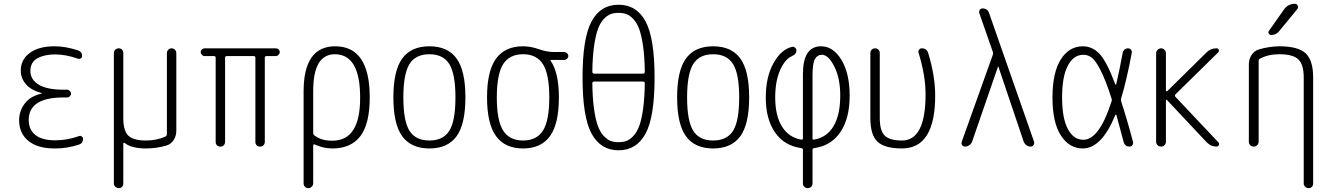

<svg xmlns="http://www.w3.org/2000/svg" viewBox="-20 -775 7040 1015"><path d="M200.2 -280.3Q201.2 -280.3 201.2 -281.2Q201.2 -283.2 199.2 -283.2Q144.5 -297.9 117.2 -329.6Q89.8 -361.3 89.8 -402.3Q89.8 -460 137.2 -495.1Q184.6 -530.3 268.6 -530.3Q326.2 -530.3 391.6 -508.8Q414.1 -502 414.1 -478.5Q414.1 -470.7 407.2 -466.3Q400.4 -461.9 391.6 -464.8Q328.1 -487.3 271.5 -487.3Q214.8 -487.3 177.7 -466.8Q140.6 -446.3 140.6 -399.4Q140.6 -354.5 184.6 -327.6Q228.5 -300.8 315.4 -300.8H335Q342.8 -300.8 349.1 -294.4Q355.5 -288.1 355.5 -280.3Q355.5 -272.5 349.1 -266.1Q342.8 -259.8 335 -259.8H315.4Q132.8 -259.8 131.8 -141.6Q131.8 -88.9 167.5 -61Q203.1 -33.2 271.5 -33.2Q335.9 -33.2 398.4 -55.7Q405.3 -58.6 412.1 -53.7Q418.9 -48.8 418.9 -41Q418.9 -17.6 397.5 -10.7Q334 10.7 268.6 9.8Q178.7 9.8 129.9 -30.3Q81.1 -70.3 81.1 -139.6Q81.1 -187.5 110.4 -227.1Q139.6 -266.6 200.2 -280.3Z M608.4 219.7Q597.7 219.7 589.8 212.4Q582 205.1 582 195.3V-495.1Q582 -504.9 589.4 -512.2Q596.7 -519.5 608.4 -519.5Q618.2 -519.5 625 -512.7Q631.8 -505.9 631.8 -495.1V-150.4Q631.8 -84 658.2 -58.1Q684.6 -32.2 752 -32.2Q806.6 -32.2 853.5 -52.7Q861.3 -55.7 862.3 -65.4V-494.1Q862.3 -504.9 869.6 -512.2Q877 -519.5 887.2 -519.5Q897.5 -519.5 904.8 -512.2Q912.1 -504.9 912.1 -494.1V-84Q912.1 -56.6 897.9 -34.7Q883.8 -12.7 860.4 -5.9Q807.6 9.8 752 9.8Q674.8 9.8 638.7 -19.5Q637.7 -21.5 634.8 -20Q631.8 -18.6 631.8 -16.6V195.3Q631.8 206.1 625 212.9Q618.2 219.7 608.4 219.7Z M1061.5 -478.5Q1053.7 -478.5 1047.4 -485.4Q1041 -492.2 1041 -500Q1041 -507.8 1047.4 -513.7Q1053.7 -519.5 1061.5 -519.5H1438.5Q1446.3 -519.5 1452.6 -513.7Q1459 -507.8 1459 -500Q1459 -492.2 1452.6 -485.4Q1446.3 -478.5 1438.5 -478.5H1388.7Q1379.9 -478.5 1379.9 -469.7V-25.4Q1379.9 -14.6 1373 -7.3Q1366.2 0 1355 0Q1343.8 0 1336.9 -6.8Q1330.1 -13.7 1330.1 -25.4V-469.7Q1330.1 -478.5 1322.3 -478.5H1178.7Q1169.9 -478.5 1169.9 -469.7V-25.4Q1169.9 -14.6 1163.1 -7.3Q1156.2 0 1145 0Q1133.8 0 1127 -6.8Q1120.1 -13.7 1120.1 -25.4V-469.7Q1120.1 -478.5 1111.3 -478.5Z M1635.7 -294.9V-73.2Q1635.7 -64.5 1642.6 -58.6Q1680.7 -30.3 1737.3 -31.2Q1884.8 -31.2 1883.8 -259.8Q1883.8 -487.3 1751 -488.3Q1635.7 -488.3 1635.7 -294.9ZM1585 194.3V-292Q1585 -530.3 1752 -530.3Q1934.6 -530.3 1934.6 -259.8Q1934.6 -121.1 1885.3 -55.7Q1835.9 9.8 1737.3 9.8Q1689.5 9.8 1642.6 -11.7Q1640.6 -12.7 1638.2 -11.2Q1635.7 -9.8 1635.7 -6.8V194.3Q1635.7 204.1 1627.9 211.9Q1620.1 219.7 1609.9 219.7Q1599.6 219.7 1592.3 212.4Q1585 205.1 1585 194.3Z M2355.5 -436Q2323.2 -488.3 2250 -488.3Q2176.8 -488.3 2144.5 -436Q2112.3 -383.8 2112.3 -259.8Q2112.3 -135.7 2144.5 -84Q2176.8 -32.2 2250 -32.2Q2323.2 -32.2 2355.5 -84Q2387.7 -135.7 2387.7 -259.8Q2387.7 -383.8 2355.5 -436ZM2393.6 -54.7Q2346.7 9.8 2250 9.8Q2153.3 9.8 2106.4 -54.7Q2059.6 -119.1 2059.6 -260.3Q2059.6 -401.4 2106.4 -465.8Q2153.3 -530.3 2250 -530.3Q2346.7 -530.3 2393.6 -465.8Q2440.4 -401.4 2440.4 -260.3Q2440.4 -119.1 2393.6 -54.7Z M2850.6 -435.1Q2817.4 -488.3 2745.1 -488.3Q2672.9 -488.3 2639.6 -435.1Q2606.4 -381.8 2606.4 -259.8Q2606.4 -137.7 2639.6 -85Q2672.9 -32.2 2745.1 -32.2Q2817.4 -32.2 2850.6 -85Q2883.8 -137.7 2883.8 -259.8Q2883.8 -381.8 2850.6 -435.1ZM2745.1 -530.3Q2785.2 -530.3 2828.1 -515.1Q2871.1 -500 2909.2 -500H2962.9Q2970.7 -500 2977.5 -493.7Q2984.4 -487.3 2984.4 -479Q2984.4 -470.7 2977.5 -464.4Q2970.7 -458 2962.9 -458H2890.6H2889.6V-456.1Q2934.6 -391.6 2934.6 -259.8Q2934.6 -121.1 2887.7 -55.7Q2840.8 9.8 2745.1 9.8Q2649.4 9.8 2602.1 -55.7Q2554.7 -121.1 2554.7 -260.3Q2554.7 -399.4 2602.1 -464.8Q2649.4 -530.3 2745.1 -530.3Z M3120.1 -343.8Q3111.3 -343.8 3111.3 -334Q3112.3 -257.8 3120.1 -201.2Q3127.9 -144.5 3140.1 -110.8Q3152.3 -77.1 3170.9 -57.1Q3189.5 -37.1 3207.5 -30.3Q3225.6 -23.4 3250 -23.4Q3274.4 -23.4 3292.5 -30.3Q3310.5 -37.1 3329.1 -57.1Q3347.7 -77.1 3359.9 -110.8Q3372.1 -144.5 3379.9 -201.2Q3387.7 -257.8 3388.7 -334Q3388.7 -343.8 3379.9 -343.8ZM3111.3 -396.5Q3111.3 -386.7 3120.1 -385.7H3379.9Q3388.7 -385.7 3388.7 -396.5Q3387.7 -472.7 3379.9 -528.8Q3372.1 -585 3359.9 -619.1Q3347.7 -653.3 3329.1 -673.3Q3310.5 -693.4 3292.5 -700.2Q3274.4 -707 3250 -707Q3225.6 -707 3207.5 -700.2Q3189.5 -693.4 3170.9 -673.3Q3152.3 -653.3 3140.1 -619.1Q3127.9 -585 3120.1 -528.3Q3112.3 -471.7 3111.3 -396.5ZM3392.6 -68.4Q3344.7 19.5 3250 19.5Q3155.3 19.5 3107.4 -68.4Q3059.6 -156.2 3059.6 -365.2Q3059.6 -574.2 3107.4 -662.1Q3155.3 -750 3250 -750Q3344.7 -750 3392.6 -662.1Q3440.4 -574.2 3440.4 -365.2Q3440.4 -156.2 3392.6 -68.4Z M3855.5 -436Q3823.2 -488.3 3750 -488.3Q3676.8 -488.3 3644.5 -436Q3612.3 -383.8 3612.3 -259.8Q3612.3 -135.7 3644.5 -84Q3676.8 -32.2 3750 -32.2Q3823.2 -32.2 3855.5 -84Q3887.7 -135.7 3887.7 -259.8Q3887.7 -383.8 3855.5 -436ZM3893.6 -54.7Q3846.7 9.8 3750 9.8Q3653.3 9.8 3606.4 -54.7Q3559.6 -119.1 3559.6 -260.3Q3559.6 -401.4 3606.4 -465.8Q3653.3 -530.3 3750 -530.3Q3846.7 -530.3 3893.6 -465.8Q3940.4 -401.4 3940.4 -260.3Q3940.4 -119.1 3893.6 -54.7Z M4275.4 -375V-43.9Q4275.4 -35.2 4284.2 -37.1Q4351.6 -48.8 4386.7 -108.4Q4421.9 -168 4421.9 -269.5Q4421.9 -361.3 4390.6 -423.3Q4359.4 -485.4 4325.2 -485.4Q4300.8 -485.4 4288.1 -462.9Q4275.4 -440.4 4275.4 -375ZM4215.8 7.8Q4127 -3.9 4077.6 -74.2Q4028.3 -144.5 4028.3 -259.8Q4028.3 -368.2 4068.8 -440.9Q4109.4 -513.7 4167 -527.3Q4175.8 -529.3 4183.1 -522.9Q4190.4 -516.6 4190.4 -506.8Q4190.4 -489.3 4167 -478.5Q4129.9 -462.9 4104 -404.3Q4078.1 -345.7 4078.1 -259.8Q4078.1 -163.1 4114.3 -105.5Q4150.4 -47.9 4215.8 -37.1Q4224.6 -35.2 4224.6 -43.9V-382.8Q4224.6 -530.3 4320.3 -530.3Q4384.8 -530.3 4428.2 -458.5Q4471.7 -386.7 4471.7 -269.5Q4471.7 -148.4 4422.4 -76.2Q4373 -3.9 4284.2 7.8Q4275.4 9.8 4275.4 16.6V195.3Q4275.4 206.1 4267.6 212.9Q4259.8 219.7 4250 219.7Q4240.2 219.7 4232.4 212.9Q4224.6 206.1 4224.6 195.3V16.6Q4224.6 9.8 4215.8 7.8Z M4748 9.8Q4657.2 9.8 4619.1 -25.9Q4581.1 -61.5 4581.1 -150.4V-495.1Q4581.1 -505.9 4588.4 -512.7Q4595.7 -519.5 4606 -519.5Q4616.2 -519.5 4623.5 -512.7Q4630.9 -505.9 4630.9 -495.1V-150.4Q4630.9 -84 4657.2 -58.1Q4683.6 -32.2 4748 -32.2Q4873 -32.2 4873 -276.4Q4873 -376 4835.9 -496.1Q4833 -504.9 4838.4 -512.2Q4843.8 -519.5 4853.5 -519.5Q4878.9 -519.5 4886.7 -495.1Q4923.8 -374 4923.8 -269.5Q4923.8 9.8 4748 9.8Z M5082 0Q5072.3 0 5066.4 -7.8Q5060.5 -15.6 5064.5 -26.4L5228.5 -485.4Q5231.4 -493.2 5228.5 -501L5157.2 -705.1Q5154.3 -713.9 5159.2 -722.2Q5164.1 -730.5 5173.8 -730.5Q5201.2 -730.5 5209 -705.1L5446.3 -26.4Q5449.2 -16.6 5443.8 -8.3Q5438.5 0 5427.7 0Q5416 0 5406.2 -7.3Q5396.5 -14.6 5391.6 -26.4L5257.8 -422.9Q5257.8 -423.8 5256.8 -423.8Q5255.9 -423.8 5255.9 -422.9L5119.1 -26.4Q5115.2 -15.6 5104.5 -7.8Q5093.8 0 5082 0Z M5707 -485.4Q5655.3 -485.4 5625 -427.7Q5594.7 -370.1 5594.7 -260.3Q5594.7 -150.4 5625 -93.3Q5655.3 -36.1 5707 -36.1Q5791 -36.1 5855.5 -237.3Q5859.4 -246.1 5856.4 -252.9Q5826.2 -348.6 5799.3 -401.4Q5772.5 -454.1 5752.4 -469.7Q5732.4 -485.4 5707 -485.4ZM5704.1 9.8Q5632.8 9.8 5588.4 -58.6Q5543.9 -127 5543.9 -259.8Q5543.9 -391.6 5587.9 -460.9Q5631.8 -530.3 5704.1 -530.3Q5754.9 -530.3 5793 -489.7Q5831.1 -449.2 5876 -329.1Q5877 -327.1 5878.4 -327.6Q5879.9 -328.1 5880.9 -330.1Q5897.5 -400.4 5915 -495.1Q5917 -505.9 5924.8 -512.7Q5932.6 -519.5 5942.9 -519.5Q5953.1 -519.5 5959 -512.2Q5964.8 -504.9 5962.9 -495.1Q5935.5 -348.6 5907.2 -255.9Q5904.3 -247.1 5907.2 -238.3Q5939.5 -139.6 5969.7 -24.4Q5971.7 -15.6 5966.3 -7.8Q5960.9 0 5951.2 0Q5926.8 0 5919.9 -25.4Q5887.7 -144.5 5881.8 -167Q5880.9 -168.9 5878.9 -168.9Q5877 -168.9 5876 -167Q5803.7 9.8 5704.1 9.8Z M6091.8 -25.4V-494.1Q6091.8 -503.9 6100.1 -511.7Q6108.4 -519.5 6118.2 -519.5Q6127.9 -519.5 6135.7 -511.7Q6143.6 -503.9 6143.6 -494.1V-295.9Q6143.6 -293.9 6146 -293Q6148.4 -292 6150.4 -293L6358.4 -498Q6380.9 -520.5 6412.1 -519.5Q6419.9 -519.5 6422.9 -511.7Q6425.8 -503.9 6419.9 -498L6194.3 -276.4Q6188.5 -270.5 6193.4 -263.7L6420.9 -22.5Q6426.8 -16.6 6423.3 -8.3Q6419.9 0 6412.1 0Q6380.9 0 6359.4 -22.5L6149.4 -246.1Q6144.5 -251 6143.6 -243.2V-25.4Q6143.6 -15.6 6136.2 -7.8Q6128.9 0 6118.2 0Q6107.4 0 6099.6 -7.3Q6091.8 -14.6 6091.8 -25.4Z M6582 -25.4V-435.5Q6582 -462.9 6596.7 -484.9Q6611.3 -506.8 6634.8 -513.7Q6687.5 -529.3 6742.2 -530.3Q6842.8 -530.3 6882.3 -493.2Q6921.9 -456.1 6921.9 -365.2V195.3Q6921.9 206.1 6915 212.9Q6908.2 219.7 6898.4 219.7Q6887.7 219.7 6879.9 212.4Q6872.1 205.1 6872.1 195.3V-365.2Q6872.1 -433.6 6843.8 -460.9Q6815.4 -488.3 6742.2 -488.3Q6684.6 -488.3 6640.6 -464.8Q6633.8 -461.9 6633.8 -453.1V-25.4Q6633.8 -15.6 6626.5 -7.8Q6619.1 0 6607.9 0Q6596.7 0 6589.4 -7.3Q6582 -14.6 6582 -25.4ZM6767.6 -724.6Q6789.1 -754.9 6825.2 -754.9Q6835.9 -754.9 6840.3 -745.1Q6844.7 -735.4 6837.9 -726.6L6742.2 -610.4Q6727.5 -590.8 6700.2 -589.8Q6692.4 -589.8 6687.5 -597.7Q6682.6 -605.5 6688.5 -612.3Z"/></svg>

Font: Rounded Mgen+ 1mn light
Style: Regular
Weight: 200
Designer: [Source Han Sans]
Ryoko NISHIZUKA  (kana & ideographs); Paul D. Hunt (Latin, Greek & Cyrillic); Wenlong ZHANG  (bopomofo
Version: Version 1.059.20150602